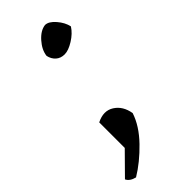

<svg xmlns="http://www.w3.org/2000/svg" viewBox="-247 -521 686 686"><g transform="rotate(-45 95.5 -178.5)"><path d="M145 -42Q129 7 84 53.5Q39 100 -9 129Q-34 123 -42 106L37 26V-103Q77 -123 107.5 -103.5Q138 -84 145 -42ZM72 -404Q75 -431 98 -457Q121 -483 146 -486Q164 -486 183.5 -463.5Q203 -441 208 -417Q194 -395 167.5 -378.5Q141 -362 121.5 -362Q102 -362 89 -373.5Q76 -385 72 -404Z"/></g></svg>

Font: Tillana
Style: Regular
Weight: 400
Designer: Lipi Raval (Devanagari, Latin), Jonny Pinhorn (Latin)
Foundry: Indian Type Foundry
Version: Version 2.002;PS 1.0;hotconv 1.0.79;makeotf.lib2.5.61930; tt